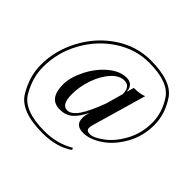

<svg xmlns="http://www.w3.org/2000/svg" viewBox="-197 -875 1242 1242"><g transform="rotate(45 424.0 -253.5)"><path d="M483.4 -455.1Q437 -455.1 395.8 -409.4Q354.5 -363.8 329.6 -293.2Q304.7 -222.7 304.7 -152.8Q304.7 -56.2 356.4 -56.2Q394 -56.2 429.4 -107.9Q464.8 -159.7 504.4 -266.6L537.6 -384.8Q537.1 -455.1 483.4 -455.1ZM320.3 -25.9Q219.7 -25.4 219.7 -156.2Q219.7 -220.7 258.8 -298.6Q297.9 -376.5 358.6 -427.2Q419.4 -478 480 -478Q540.5 -478 545.4 -413.1L559.6 -463.9Q616.7 -463.9 649.4 -478L543.5 -110.8Q537.1 -89.8 537.1 -76.2Q537.1 -50.8 570.8 -50.8Q604.5 -50.8 661.6 -93.5Q718.8 -136.2 761.2 -214.4Q803.7 -292.5 803.7 -387.7Q803.7 -482.9 747.1 -566.4Q690.4 -649.9 512.7 -649.9Q392.1 -649.9 284.9 -580.3Q177.7 -510.7 113 -394.3Q48.3 -277.8 48.3 -145Q48.3 -45.4 104 48.8Q159.7 143.1 348.6 143.1Q464.4 143.1 554.7 88.9L561.5 102.1Q478 161.1 347.7 161.1Q147.5 161.1 87.9 60.5Q28.3 -40 28.3 -143.1Q28.3 -276.4 93.5 -397.9Q158.7 -519.5 269.8 -593.8Q380.9 -668 511.7 -668Q703.6 -668 763.7 -577.1Q823.7 -486.3 823.7 -386.7Q823.7 -287.1 777.3 -203.1Q731 -119.1 662.8 -72.5Q594.7 -25.9 533.7 -25.9Q461.4 -25.9 461.4 -90.8Q461.4 -113.3 470.7 -146.5Q440.9 -84.5 406 -55.2Q371.1 -25.9 320.3 -25.9Z"/></g></svg>

Font: PlayfairDisplaySC-Italic
Style: Italic
Weight: 400
Italic angle: -14°
Designer: Claus Eggers Sørensen
Foundry: Claus Eggers Sørensen
Version: Version 1.004;PS 001.004;hotconv 1.0.70;makeotf.lib2.5.58329